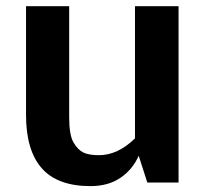

<svg xmlns="http://www.w3.org/2000/svg" viewBox="-20 -599 680 630"><path d="M304.7 -89.8Q366.7 -89.8 422.9 -145V-578.6H565.9V0H463.4L435.1 -87.9Q415 -42.5 375 -15.4Q335 11.7 276.9 11.7Q168.5 11.7 116.9 -47.1Q65.4 -106 65.4 -221.7V-578.6H207V-213.9Q207 -155.8 221.2 -131.6Q235.4 -107.4 253.4 -98.6Q271.5 -89.8 304.7 -89.8Z"/></svg>

Font: Dhyana
Style: Bold
Weight: 700
Foundry: Vernon Adams
Version: Version 1.002; ttfautohint (v0.8.51-6076)